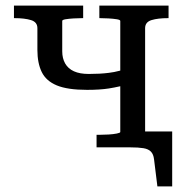

<svg xmlns="http://www.w3.org/2000/svg" viewBox="-20 -528 667 688"><path d="M411 -55V-219Q389 -214 370 -211Q338 -206 292 -206Q222 -206 183.5 -222Q145 -238 129.5 -270Q114 -302 114 -349V-427Q114 -449 91 -456Q68 -463 32 -463H30V-508H278V-463H275Q261 -463 244 -462Q227 -461 215 -459Q203 -457 203 -453V-344Q203 -319 213.5 -300.5Q224 -282 245 -272.5Q266 -263 298 -263Q339 -263 370 -267Q388 -269 411 -275V-453Q411 -457 398.5 -459Q386 -461 369 -462Q352 -463 338 -463H336V-508H584V-463H582Q546 -463 523 -456Q500 -449 500 -427V-57H597V140H544L532 43Q530 25 521 15.5Q512 6 494 3Q476 0 446 0H326V-45H338Q352 -45 369 -46Q386 -47 398.5 -49.5Q411 -52 411 -55Z"/></svg>

Font: Roboto Serif 20pt
Style: Regular
Weight: 400
Designer: Greg Gazdowicz
Foundry: Commercial Type
Version: Version 1.008